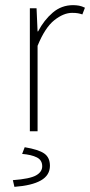

<svg xmlns="http://www.w3.org/2000/svg" viewBox="-20 -510 350 746"><path d="M96 0V-478H122L126 -388H128Q151 -432 185 -461Q219 -490 264 -490Q276 -490 287 -488Q298 -486 310 -480L300 -454Q291 -457 282.5 -458.5Q274 -460 260 -460Q227 -460 191 -431.5Q155 -403 126 -332V0ZM36 216 30 190Q96 185 120 171.5Q144 158 144 136Q144 112 123 101.5Q102 91 66 88L76 62Q130 71 152 86.5Q174 102 174 134Q174 171 139 191Q104 211 36 216Z"/></svg>

Font: Source Sans 3 VF
Style: Regular
Weight: 200
Designer: Paul D. Hunt
Foundry: Adobe
Version: Version 3.046;hotconv 1.0.118;makeotfexe 2.5.65603